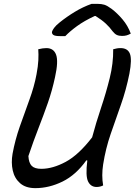

<svg xmlns="http://www.w3.org/2000/svg" viewBox="-20 -958 698 994"><path d="M163 16Q113 16 84 -9.5Q55 -35 46 -75.5Q37 -116 45 -162Q58 -233 82.5 -303Q107 -373 132 -441Q157 -509 169 -573Q177 -615 178.5 -646.5Q180 -678 178 -703Q202 -709 220 -709Q258 -709 270.5 -674.5Q283 -640 265 -559Q250 -489 228 -426Q206 -363 180 -296.5Q154 -230 127 -150Q129 -115 144 -99.5Q159 -84 194 -84Q253 -84 320 -120Q387 -156 457 -247Q477 -322 503 -399.5Q529 -477 548 -553.5Q567 -630 566 -703Q577 -706 585.5 -707.5Q594 -709 604 -709Q641 -709 652.5 -680Q664 -651 650 -577Q633 -492 606 -416Q579 -340 553 -264.5Q527 -189 514 -107Q505 -49 514 2Q498 10 480 10Q450 10 436 -18.5Q422 -47 432 -127L427 -128Q373 -52 303.5 -18Q234 16 163 16ZM454 -938H486Q505 -938 520 -933.5Q535 -929 558 -912Q587 -890 614.5 -857.5Q642 -825 657 -784Q646 -778 636 -775Q626 -772 612 -772Q596 -772 585 -777Q574 -782 563 -796Q548 -817 527.5 -836Q507 -855 475 -875H470Q416 -850 379 -823Q342 -796 318 -771H292Q265 -771 256.5 -777Q248 -783 249 -793Q251 -801 260 -813.5Q269 -826 289 -842Q325 -871 367 -896.5Q409 -922 454 -938Z"/></svg>

Font: Recursive Sn Csl St
Style: Italic
Weight: 400
Italic angle: -15°
Version: Version 1.079;hotconv 1.0.112;makeotfexe 2.5.65598; ttfautoh